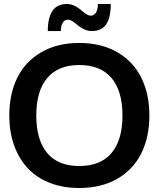

<svg xmlns="http://www.w3.org/2000/svg" viewBox="-20 -939 801 969"><path d="M379.9 9.8Q296.4 9.8 229.5 -16.8Q162.6 -43.5 118.4 -91.8Q74.2 -140.1 50.5 -207.3Q26.9 -274.4 26.9 -356Q26.9 -464.8 67.4 -546.9Q107.9 -628.9 188.5 -675.5Q269 -722.2 379.9 -722.2Q491.2 -722.2 571.8 -675.5Q652.3 -628.9 693.1 -546.9Q733.9 -464.8 733.9 -356Q733.9 -247.1 693.1 -165Q652.3 -83 571.8 -36.6Q491.2 9.8 379.9 9.8ZM379.9 -101.1Q487.3 -101.1 542.7 -166.5Q598.1 -231.9 598.1 -356Q598.1 -480 542.7 -545.4Q487.3 -610.8 379.9 -610.8Q273.4 -610.8 218.3 -545.4Q163.1 -480 163.1 -356Q163.1 -231.9 218.3 -166.5Q273.4 -101.1 379.9 -101.1ZM443.8 -782.2Q423.3 -782.2 404.3 -791.3Q385.3 -800.3 373 -811Q360.8 -821.8 347.2 -830.8Q333.5 -839.8 323.2 -839.8Q306.6 -839.8 296.9 -824.7Q287.1 -809.6 287.1 -782.2H221.2Q221.2 -918.9 316.9 -918.9Q336.9 -918.9 356.2 -909.7Q375.5 -900.4 387.7 -889.4Q399.9 -878.4 413.8 -869.1Q427.7 -859.9 438 -859.9Q454.6 -859.9 464.4 -875.5Q474.1 -891.1 474.1 -918.9H539.1Q539.1 -849.1 515.4 -815.7Q491.7 -782.2 443.8 -782.2Z"/></svg>

Font: Creato Display
Style: Bold
Weight: 700
Version: Version 1.000